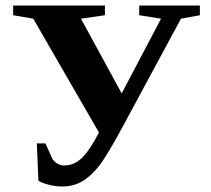

<svg xmlns="http://www.w3.org/2000/svg" viewBox="-20 -675 774 705"><path d="M28.3 -619.1V-654.8H365.2V-619.1L277.3 -606.4L426.8 -332L571.3 -606.4L491.2 -619.1V-654.8H713.9V-619.1L644.5 -606.4L431.6 -211.9Q373 -103 343 -64.9Q313 -26.9 280.8 -8.5Q248.5 9.8 207.5 9.8Q183.6 9.8 159.2 3.4Q134.8 -2.9 121.1 -11.2L115.2 -148.4H147L172.4 -91.3Q189.9 -67.4 216.3 -67.4Q251.5 -67.4 280.3 -94.7Q309.1 -122.1 343.3 -188.5L102.1 -606.4Z"/></svg>

Font: Tinos
Style: Bold
Weight: 700
Designer: Steve Matteson
Foundry: Monotype Imaging Inc.
Version: Version 1.23